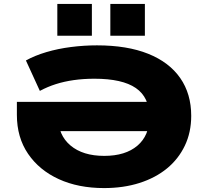

<svg xmlns="http://www.w3.org/2000/svg" viewBox="-20 -947 1060 978"><path d="M510 11Q379 11 279.5 -34.5Q180 -80 123 -163.5Q66 -247 66 -362V-428H803V-279H219L276 -352Q276 -259 339 -206Q402 -153 511 -153Q619 -153 680 -205Q741 -257 741 -351Q741 -451 672 -498.5Q603 -546 461 -546Q405 -546 356 -539Q307 -532 264.5 -518.5Q222 -505 183 -484L112 -639Q157 -664 216 -681.5Q275 -699 341.5 -707.5Q408 -716 474 -716Q628 -716 735 -673Q842 -630 898 -549.5Q954 -469 954 -357Q954 -273 921.5 -205Q889 -137 830.5 -89Q772 -41 690.5 -15Q609 11 510 11ZM542 -765V-927H718V-765ZM272 -765V-927H448V-765Z"/></svg>

Font: Nunito Sans 10pt Expanded Black
Style: Regular
Weight: 900
Width: 7
Designer: Vernon Adams
Foundry: Vernon Adams
Version: Version 3.101;gftools[0.9.27]